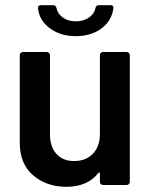

<svg xmlns="http://www.w3.org/2000/svg" viewBox="-20 -711 584 738"><path d="M364 -499Q364 -504 367.5 -507.5Q371 -511 376 -511H467Q472 -511 475.5 -507.5Q479 -504 479 -499V-12Q479 -7 475.5 -3.5Q472 0 467 0H376Q371 0 367.5 -3.5Q364 -7 364 -12V-44Q364 -47 363 -47.5Q362 -48 361 -48Q360 -48 358 -46Q317 7 235 7Q159 7 107.5 -37Q56 -81 56 -162V-499Q56 -504 59.5 -507.5Q63 -511 68 -511H160Q165 -511 168.5 -507.5Q172 -504 172 -499V-195Q172 -148 196.5 -120Q221 -92 265 -92Q310 -92 337 -120Q364 -148 364 -195ZM271 -572Q213 -572 172 -602Q131 -632 126 -679V-681Q126 -691 137 -691H185Q195 -691 197 -680Q202 -657 222.5 -643Q243 -629 271 -629Q300 -629 321 -643Q342 -657 347 -680Q349 -691 359 -691H405Q416 -691 416 -683Q416 -682 416 -681Q411 -633 371 -602.5Q331 -572 271 -572Z"/></svg>

Font: LinhAnh SemBd
Style: Regular
Weight: 600
Monospace: yes
Designer: Jeremy Tribby
Foundry: Tribby Type
Version: Version 1.408